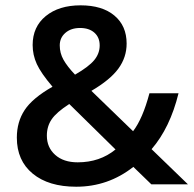

<svg xmlns="http://www.w3.org/2000/svg" viewBox="-20 -695 730 724"><path d="M43.5 -175.9Q43.5 -235.6 73.1 -280.3Q102.6 -325.1 178 -368Q134.5 -419.1 118.8 -453.5Q103.1 -487.9 103.1 -525.3Q103.1 -594 152.7 -634.5Q202.2 -674.9 283.9 -674.9Q365.5 -674.9 411.5 -636.2Q457.5 -597.6 457.5 -530.8Q457.5 -478.8 426.4 -436.3Q395.3 -393.8 324.6 -352.4L481.8 -200.2Q518.2 -247.7 543.5 -343.3H653.2Q621.3 -213.3 551.6 -132.5L688.6 0H550.6L482.8 -65.7Q387.8 9.1 267.4 9.1Q163.3 9.1 103.4 -40.2Q43.5 -89.5 43.5 -175.9ZM273 -82.9Q356.4 -82.9 415.6 -131.4L241.2 -302.8Q192.6 -271.5 174.7 -244.9Q156.7 -218.4 156.7 -183.5Q156.7 -139 188.1 -111Q219.4 -82.9 273 -82.9ZM262.9 -413.5Q315 -443.4 335.4 -468.4Q355.9 -493.4 355.9 -523.8Q355.9 -554.1 335.9 -571.8Q316 -589.5 281.9 -589.5Q247.7 -589.5 226.5 -571Q205.3 -552.6 205.3 -523.8Q205.3 -494.9 219.4 -469.7Q233.6 -444.4 262.9 -413.5Z"/></svg>

Font: Khula Semibold
Style: Regular
Weight: 600
Designer: Erin McLaughlin, Steve Matteson
Version: Version 1.000;PS 1.0;hotconv 1.0.72;makeotf.lib2.5.5900; ttf